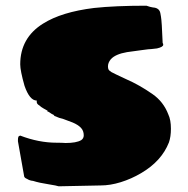

<svg xmlns="http://www.w3.org/2000/svg" viewBox="-20 -631 660 674"><path d="M174 20 151 16Q118 11 96 4Q84 3 75 -3Q67 -6 65 -11L43 -135V-140Q43 -147 44.5 -150.5Q46 -154 51 -155Q116 -130 179 -130Q199 -130 210 -129Q248 -129 265 -139Q274 -145 274 -156Q274 -172 264 -182.5Q254 -193 235 -201L203 -213Q189 -216 171 -224Q171 -225 170 -225.5Q169 -226 168 -228Q164 -229 151 -238L145 -241Q147 -241 147 -242Q147 -243 144 -244Q141 -246 132.5 -250.5Q124 -255 118 -261Q109 -266 109 -273V-278Q84 -278 66 -330Q51 -383 51 -405Q51 -498 131 -548Q196 -589 310 -603Q384 -611 494 -611Q508 -606 516 -605Q534 -604 540 -593Q543 -588 545 -573Q548 -557 551 -480Q553 -478 553 -474Q553 -466 531 -461Q507 -458 500 -458L477 -455Q438 -450 426 -448Q385 -441 369 -423Q359 -411 359 -398Q359 -391 361 -387Q363 -383 371 -378Q380 -373 423 -353Q469 -333 515 -301Q554 -274 571 -229Q580 -210 580 -179Q580 -151 573 -131Q547 -65 475 -23Q441 -3 404 8.5Q367 20 333 20L186 23Z"/></svg>

Font: Sigmar One
Style: Regular
Weight: 400
Designer: Vernon Adams
Foundry: Vernon Adams
Version: Version 2.000